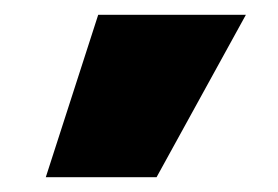

<svg xmlns="http://www.w3.org/2000/svg" viewBox="-20 -810 377 260"><path d="M192 -570H42L113 -790H313Z"/></svg>

Font: M PLUS 2 ExtraBold
Style: Regular
Weight: 800
Version: Version 1.001